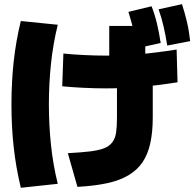

<svg xmlns="http://www.w3.org/2000/svg" viewBox="-20 -872 923 912"><path d="M302.2 -144.4Q365.6 -147.8 407.2 -152.8Q448.9 -157.8 474.4 -167.8Q500 -177.8 513.9 -196.7Q527.8 -215.6 531.7 -243.9Q535.6 -272.2 535.6 -314.4V-534.4H498.9V-748.9H670V-547.8H705.6V-314.4Q705.6 -244.4 693.9 -191.7Q682.2 -138.9 657.2 -101.7Q632.2 -64.4 590 -39.4Q547.8 -14.4 488.3 -1.7Q428.9 11.1 347.8 15.6ZM78.9 20Q55.6 -76.7 45 -173.3Q34.4 -270 34.4 -375.6Q34.4 -482.2 45 -579.4Q55.6 -676.7 78.9 -772.2L254.4 -754.4Q232.2 -664.4 222.2 -569.4Q212.2 -474.4 212.2 -375.6Q212.2 -278.9 222.2 -183.3Q232.2 -87.8 254.4 1.1ZM632.2 -643.3Q624.4 -690 613.9 -731.1Q603.3 -772.2 590 -815.6L700 -842.2Q715.6 -802.2 725.6 -760Q735.6 -717.8 743.3 -667.8ZM774.4 -655.6Q766.7 -704.4 757.2 -745.6Q747.8 -786.7 733.3 -827.8L844.4 -852.2Q857.8 -811.1 867.8 -768.9Q877.8 -726.7 883.3 -676.7ZM275.6 -462.2 281.1 -617.8Q322.2 -613.3 377.8 -610.6Q433.3 -607.8 485.6 -607.8Q563.3 -607.8 641.7 -614.4Q720 -621.1 818.9 -636.7L823.3 -481.1Q723.3 -465.6 643.3 -458.9Q563.3 -452.2 484.4 -452.2Q432.2 -452.2 375 -455Q317.8 -457.8 275.6 -462.2Z"/></svg>

Font: Paperlogy 9 Black
Style: Regular
Weight: 900
Designer: redesigned by Lee Juim, glyphs from Gmarket Sans & Montserrat
Foundry: PT&
Version: Version 1.001